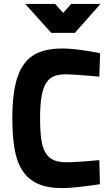

<svg xmlns="http://www.w3.org/2000/svg" viewBox="-20 -950 569 982"><path d="M491 -8Q455 -2 420 2Q390 6 357 9Q324 12 298 12Q223 12 174 -10Q125 -32 95.5 -76.5Q66 -121 54.5 -188Q43 -255 43 -345Q43 -442 57 -510Q71 -578 102 -621Q133 -664 181.5 -683Q230 -702 298 -702Q326 -702 360 -698.5Q394 -695 423 -690Q457 -685 492 -678L488 -558Q452 -561 419 -564Q391 -566 363 -568Q335 -570 318 -570Q282 -570 257 -560.5Q232 -551 216 -525.5Q200 -500 192.5 -456.5Q185 -413 185 -345Q185 -281 191 -238Q197 -195 213 -168.5Q229 -142 255 -131Q281 -120 322 -120Q337 -120 364.5 -121.5Q392 -123 420 -125Q452 -128 488 -131ZM363 -782H242L109 -930H262L303 -884L344 -930H494Z"/></svg>

Font: Panefresco 999wt
Style: Regular
Weight: 900
Version: Version 1.001